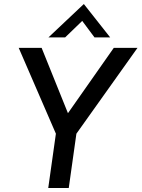

<svg xmlns="http://www.w3.org/2000/svg" viewBox="-20 -935 704 955"><path d="M220 0 258 -270 73 -697H187L318 -372L546 -697H664L360 -270L322 0ZM221 -749 397 -915 528 -749H450L389 -831L304 -749Z"/></svg>

Font: Hanken Grotesk Medium
Style: Italic
Weight: 500
Italic angle: -8°
Designer: Alfredo Marco Pradil
Foundry: Hanken Design Co.
Version: Version 3.013